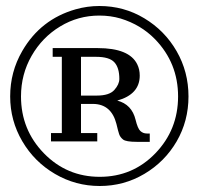

<svg xmlns="http://www.w3.org/2000/svg" viewBox="-20 -745 666 640"><path d="M608.3 -423.6Q608.3 -341.7 568.8 -273.6Q529.2 -205.6 461.1 -165.3Q393.1 -125 312.5 -125Q231.9 -125 163.2 -165.3Q94.4 -205.6 54.2 -274.3Q13.9 -343.1 13.9 -423.6Q13.9 -505.6 54.2 -575Q115.3 -680.6 231.9 -713.9Q270.8 -725 311.1 -725Q393.1 -725 461.1 -684Q529.2 -643.1 568.8 -574.3Q608.3 -505.6 608.3 -423.6ZM50 -423.6Q50 -312.5 126.4 -234Q202.8 -155.6 312.5 -155.6Q422.2 -155.6 497.9 -234Q573.6 -312.5 573.6 -423.6Q573.6 -534.7 497.2 -613.9Q450 -662.5 381.9 -683.3Q348.6 -693.1 311.1 -693.1Q240.3 -693.1 180.6 -656.9Q120.8 -620.8 85.4 -559Q50 -497.2 50 -423.6ZM445.8 -493.1Q445.8 -430.6 370.8 -409.7Q419.4 -397.2 431.9 -345.8Q438.9 -316.7 447.9 -308.3Q456.9 -300 469.4 -300H479.2V-272.2H436.1Q400 -272.2 390.3 -279.9Q380.6 -287.5 377.1 -297.9Q373.6 -308.3 368.1 -331.9Q351.4 -397.2 291.7 -398.6H250V-301.4H304.2V-273.6H150V-301.4H186.1V-555.6H155.6V-584.7H305.6Q411.1 -584.7 437.5 -530.6Q445.8 -513.9 445.8 -493.1ZM302.8 -426.4Q344.4 -426.4 361.1 -445.1Q377.8 -463.9 377.8 -481.9Q377.8 -519.4 361.1 -537.5Q344.4 -555.6 300 -555.6H250V-426.4Z"/></svg>

Font: Sree Krushnadevaraya
Style: Regular
Weight: 400
Designer: Purushoth Kumar Guthula
Foundry: Andhrapradesh Society for Knowledge Networks
Version: Version 1.0.5; ttfautohint (v1.2.42-39fb)